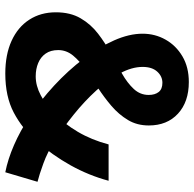

<svg xmlns="http://www.w3.org/2000/svg" viewBox="-24 -680 716 707"><g transform="rotate(90 333.5 -326.0)"><path d="M250.4 12Q180.6 12 129.9 -11.1Q79.1 -34.3 52 -76.4Q24.8 -118.4 24.8 -174.2Q24.8 -227.5 46.7 -265.1Q68.6 -302.8 103.4 -329.5Q138.1 -356.2 176.9 -377.1Q215.8 -398 250.5 -417.8Q285.2 -437.5 307.1 -461.1Q329.1 -484.7 329.1 -516.1Q329.1 -539.2 318.2 -552.9Q307.4 -566.5 284.4 -566.5Q260.6 -566.5 243.3 -547.5Q225.9 -528.4 225.9 -493.7Q225.9 -454.1 249.6 -410.2Q273.2 -366.3 312.9 -322.8Q352.6 -279.3 401.2 -240.2Q449.9 -201 499 -169.4Q540.3 -143 582 -128Q623.6 -112.9 648.9 -106.6L613.8 12Q565.5 2.5 513.7 -20.1Q461.8 -42.7 411 -76.2Q349.8 -116.8 294.2 -168.3Q238.6 -219.8 195.7 -276.5Q152.8 -333.2 128.2 -388.7Q103.6 -444.2 103.6 -493.4Q103.6 -539.5 125.5 -578.2Q147.3 -616.9 187.1 -640.3Q226.9 -663.8 281.4 -663.8Q354.7 -663.8 398.1 -623.8Q441.5 -583.8 441.5 -516.4Q441.5 -473 421.3 -439.5Q401.1 -406 369.7 -379Q338.2 -352.1 302.7 -329Q267.2 -306 235.7 -284Q204.3 -262 184.1 -237.6Q163.9 -213.1 163.9 -182.8Q163.9 -155 176.8 -136.6Q189.6 -118.3 211.5 -109.2Q233.4 -100 260.6 -100Q295.2 -100 330.1 -118.4Q364.9 -136.7 396.2 -166.3Q434.9 -204.4 464.9 -255.1Q494.8 -305.8 511.3 -368.4H645.1Q625.8 -296.2 588.5 -228.9Q551.2 -161.5 497.3 -100.5Q452.9 -50.2 393.9 -19.1Q334.9 12 250.4 12Z"/></g></svg>

Font: Source Sans 3 VF
Style: Regular
Weight: 200
Designer: Paul D. Hunt
Foundry: Adobe
Version: Version 3.046;hotconv 1.0.118;makeotfexe 2.5.65603